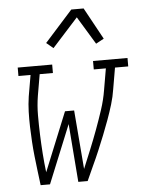

<svg xmlns="http://www.w3.org/2000/svg" viewBox="-53 -795 624 838"><g transform="rotate(-5 258.5 -376.0)"><path d="M91 0Q87 -32 83 -64Q79 -96 75.5 -128Q72 -160 70 -192.5Q68 -225 67 -258Q66 -291 67 -324Q68 -357 73 -390L89 -483H36V-520H187V-483H129L113 -390Q106 -347 106 -304.5Q106 -262 107.5 -220Q109 -178 112 -136.5Q115 -95 120 -54L225 -312H265L286 -54Q303 -95 320 -136.5Q337 -178 352.5 -220Q368 -262 382 -304.5Q396 -347 403 -390L419 -483H366V-520H517V-483H459L443 -390Q438 -357 428 -324Q418 -291 406 -258Q394 -225 381 -192.5Q368 -160 354.5 -128Q341 -96 326 -64Q311 -32 297 0H256L236 -255L132 0ZM199 -591 169 -616 291 -752H345L421 -613L386 -594L312 -716Z"/></g></svg>

Font: Iosevka Curly Slab Extralight
Style: Italic
Weight: 200
Italic angle: -9°
Monospace: yes
Designer: Belleve Invis
Foundry: Belleve Invis
Version: Version 22.1.2; ttfautohint (v1.8.4)